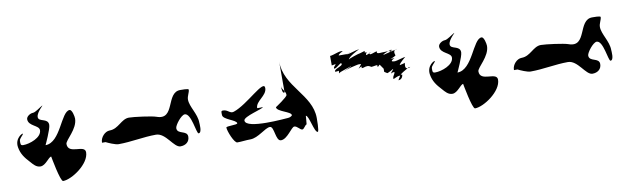

<svg xmlns="http://www.w3.org/2000/svg" viewBox="-42 -1208 5264 1607"><g transform="rotate(-10 2590.0 -404.5)"><path d="M329 -720C310 -710 266 -675 245 -675C222 -675 188 -654 188 -630C188 -570 278 -565 278 -522C278 -459 173 -423 119 -423C94 -423 97 -437 97 -462C97 -483 130 -505 132 -517C133 -526 58 -492 72 -412C82 -354 110 -318 149 -276C172 -250 194 -222 230 -222C275 -222 309 -288 332 -288C332 -288 371 -69 395 -69C469 -69 626 -174 626 -273C626 -342 476 -276 476 -369C476 -402 584 -477 584 -567C584 -585 572 -645 551 -645C477 -645 432 -390 302 -390C302 -390 362 -517 362 -552C362 -613 278 -588 278 -633C278 -676 352 -732 329 -720Z M801 -328C819 -319 878 -292 906 -292C1014 -292 1120 -316 1227 -316C1310 -316 1357 -184 1413 -184C1458 -184 1491 -210 1491 -253C1491 -310 1404 -284 1404 -340C1404 -364 1463 -442 1494 -442C1550 -442 1562 -265 1581 -265C1612 -265 1602 -345 1602 -352C1602 -428 1542 -496 1542 -559C1542 -589 1563 -616 1563 -640C1563 -650 1499 -649 1494 -649C1367 -652 1412 -406 1257 -463C1221 -476 1070 -496 1029 -496C963 -496 928 -418 852 -418C811 -418 771 -373 771 -331C771 -326 777 -328 780 -328Z M1902 -392C1868 -381 1857 -418 1815 -418C1795 -418 1800 -405 1800 -382C1800 -342 1914 -321 1914 -292C1914 -278 1818 -286 1818 -272C1818 -242 1861 -134 1887 -134C1924 -134 1960 -140 1998 -140C2067 -140 2135 -214 2178 -214C2215 -214 2204 -88 2250 -88C2306 -88 2354 -182 2379 -182C2404 -182 2423 -146 2442 -146C2457 -146 2472 -182 2484 -182C2485 -182 2490 -254 2490 -254C2516 -254 2536 -104 2565 -104C2578 -104 2577 -220 2577 -220C2577 -420 2349 -524 2349 -740V-489C2356 -479 2361 -468 2361 -454C2361 -437 2256 -368 2256 -368C2256 -329 2376 -311 2376 -280C2376 -273 2355 -262 2340 -262C2328 -262 1977 -226 1977 -304C1977 -339 2148 -374 2148 -388C2148 -388 2100 -386 2100 -388C2100 -449 2196 -476 2196 -542C2196 -618 2024 -432 1902 -392ZM2349 -489C2340 -504 2328 -517 2328 -536C2328 -460 2349 -478 2349 -478Z M2777 -712V-631L2810 -637C2810 -628 2792 -617 2792 -610C2792 -601 2790 -601 2795 -601C2814 -601 2845 -637 2858 -637L2861 -628C2861 -609 2795 -600 2795 -577C2795 -570 2823 -577 2828 -577L2825 -553C2825 -567 2936 -592 2936 -601C2936 -588 2870 -574 2870 -562C2870 -576 2996 -601 2996 -601H3020C3020 -596 2993 -565 2993 -565C2995 -565 3014 -580 3023 -580C3018 -580 3022 -565 3020 -565C3041 -565 3046 -574 3071 -574C3085 -574 3101 -562 3101 -562C3117 -562 3136 -568 3152 -568C3154 -568 3150 -553 3155 -553C3159 -553 3170 -568 3173 -568L3200 -529V-502L3224 -487C3231 -487 3278 -513 3278 -514C3278 -504 3254 -490 3254 -475C3254 -485 3284 -487 3284 -487C3284 -468 3266 -455 3266 -439C3266 -430 3264 -430 3269 -430C3269 -430 3306 -448 3317 -448H3326C3325 -447 3305 -412 3305 -412C3329 -412 3344 -432 3344 -454H3332C3332 -460 3376 -486 3398 -498C3389 -498 3380 -503 3380 -520C3380 -531 3383 -541 3383 -547C3383 -544 3338 -535 3338 -535C3338 -549 3395 -595 3395 -595C3381 -595 3318 -574 3305 -574C3245 -574 3305 -601 3305 -601C3291 -601 3278 -599 3269 -598C3290 -605 3317 -619 3317 -622C3317 -622 3302 -655 3321 -668C3286 -660 3218 -643 3218 -643C3218 -649 3241 -660 3262 -667C3202 -666 3207 -664 3188 -664C3156 -664 3171 -682 3170 -682C3153 -682 3129 -667 3110 -667C3110 -667 3103 -672 3102 -676C3093 -672 3084 -667 3074 -667C3075 -667 3076 -688 3089 -688C3049 -688 3074 -703 3074 -703C3062 -703 3034 -691 3029 -691C3018 -691 2927 -661 2927 -655C2927 -674 3018 -724 3026 -724C2989 -724 2951 -700 2909 -700C2917 -700 2923 -703 2929 -706C2923 -704 2918 -703 2918 -703H2849C2849 -714 2876 -727 2876 -727H2885C2885 -752 2803 -711 2777 -712ZM3422 -505H3410C3410 -505 3405 -502 3398 -498C3409 -498 3421 -504 3422 -505ZM3422 -505ZM3321 -668 3341 -673C3332 -673 3326 -671 3321 -668ZM3268 -656C3276 -659 3300 -667 3302 -667H3282C3277 -663 3271 -658 3268 -656ZM3268 -656C3267 -655 3267 -655 3266 -655ZM3282 -667C3288 -672 3293 -676 3296 -676C3292 -676 3277 -672 3262 -667ZM3102 -676C3109 -679 3116 -682 3122 -682C3105 -682 3101 -679 3102 -676ZM2929 -706C2938 -709 2948 -712 2948 -712C2941 -712 2935 -709 2929 -706Z M3830 -720C3811 -710 3767 -675 3746 -675C3723 -675 3689 -654 3689 -630C3689 -570 3779 -565 3779 -522C3779 -459 3674 -423 3620 -423C3595 -423 3598 -437 3598 -462C3598 -483 3631 -505 3633 -517C3634 -526 3559 -492 3573 -412C3583 -354 3611 -318 3650 -276C3673 -250 3695 -222 3731 -222C3776 -222 3810 -288 3833 -288C3833 -288 3872 -69 3896 -69C3970 -69 4127 -174 4127 -273C4127 -342 3977 -276 3977 -369C3977 -402 4085 -477 4085 -567C4085 -585 4073 -645 4052 -645C3978 -645 3933 -390 3803 -390C3803 -390 3863 -517 3863 -552C3863 -613 3779 -588 3779 -633C3779 -676 3853 -732 3830 -720Z M4302 -328C4320 -319 4379 -292 4407 -292C4515 -292 4621 -316 4728 -316C4811 -316 4858 -184 4914 -184C4959 -184 4992 -210 4992 -253C4992 -310 4905 -284 4905 -340C4905 -364 4964 -442 4995 -442C5051 -442 5063 -265 5082 -265C5113 -265 5103 -345 5103 -352C5103 -428 5043 -496 5043 -559C5043 -589 5064 -616 5064 -640C5064 -650 5000 -649 4995 -649C4868 -652 4913 -406 4758 -463C4722 -476 4571 -496 4530 -496C4464 -496 4429 -418 4353 -418C4312 -418 4272 -373 4272 -331C4272 -326 4278 -328 4281 -328Z"/></g></svg>

Font: CISF Camouflage Kit
Style: Regular
Weight: 400
Designer: Robert Jablonski, Jasper
Foundry: Cannot Into Space Fonts
Version: Version 1.27